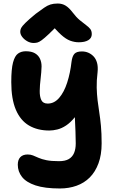

<svg xmlns="http://www.w3.org/2000/svg" viewBox="-20 -809 651 1090"><path d="M320 261Q234 261 181.5 243.5Q129 226 105 195.5Q81 165 81 126Q81 98 95.5 83Q110 68 137 68Q154 68 167.5 73.5Q181 79 199 87Q217 95 244 100.5Q271 106 315 106Q350 106 370.5 94Q391 82 400.5 59.5Q410 37 410 5Q410 -32 408.5 -61.5Q407 -91 406 -120Q405 -149 403.5 -181Q402 -213 402 -253L449 -218Q428 -172 404 -142.5Q380 -113 355 -96.5Q330 -80 305.5 -74Q281 -68 260 -68Q193 -68 144.5 -96.5Q96 -125 70 -186Q44 -247 44 -343Q44 -417 54 -454.5Q64 -492 82.5 -505Q101 -518 126 -518Q159 -518 178.5 -506.5Q198 -495 207 -475.5Q216 -456 216 -432Q215 -398 210.5 -361.5Q206 -325 205.5 -293Q205 -261 214.5 -241Q224 -221 251 -221Q288 -221 316 -253.5Q344 -286 361.5 -340.5Q379 -395 386 -458Q390 -490 402.5 -503.5Q415 -517 445 -517Q465 -517 482 -509.5Q499 -502 512 -488Q525 -474 531 -452Q537 -430 534 -400Q528 -350 529 -311.5Q530 -273 534 -239.5Q538 -206 543.5 -171.5Q549 -137 553 -94.5Q557 -52 557 5Q557 70 539 118.5Q521 167 489.5 198.5Q458 230 414.5 245.5Q371 261 320 261ZM171 -565Q152 -565 134.5 -575Q117 -585 106 -599.5Q95 -614 95 -629Q95 -640 100 -650Q105 -660 123.5 -678.5Q142 -697 182 -730Q212 -752 230.5 -765Q249 -778 266.5 -783.5Q284 -789 308 -789Q333 -789 352.5 -777Q372 -765 391 -740Q413 -711 433 -694.5Q453 -678 468 -667Q483 -656 492 -645Q501 -634 501 -615Q501 -593 481.5 -581Q462 -569 427 -569Q403 -569 378.5 -578Q354 -587 326.5 -612Q299 -637 262 -682L324 -681Q283 -640 257.5 -616Q232 -592 217 -581Q202 -570 192 -567.5Q182 -565 171 -565Z"/></svg>

Font: Shantell Sans
Style: Bold
Weight: 700
Designer: Stephen Nixon, Anya Danilova, Shantell Martin
Foundry: Arrow Type
Version: Version 1.011;[c5ecc13dd]